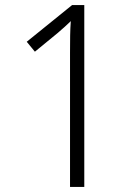

<svg xmlns="http://www.w3.org/2000/svg" viewBox="-20 -734 551 754"><path d="M311 0H255V-528Q255 -567 255.5 -595.5Q256 -624 258 -651Q246 -639 234.5 -629Q223 -619 206 -604L117 -531L85 -570L263 -714H311Z"/></svg>

Font: Noto Sans Arabic UI SmCn Lt
Style: Regular
Weight: 300
Width: 4
Designer: Monotype Design Team, Nadine Chahine and Nizar Qandah
Foundry: Monotype Imaging Inc.
Version: Version 2.010; ttfautohint (v1.8.4.7-5d5b)